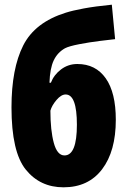

<svg xmlns="http://www.w3.org/2000/svg" viewBox="-20 -789 546 819"><path d="M251 10Q357 10 415.5 -67Q474 -144 474 -278Q474 -394 431 -455Q388 -516 310 -516Q271 -516 240.5 -493Q210 -470 197 -436H191Q193 -497 209 -531Q225 -565 257 -583Q274 -592 318 -600.5Q362 -609 407 -614.5Q452 -620 471 -622L457 -769Q386 -762 337.5 -753Q289 -744 261 -735Q129 -694 79 -595Q29 -496 29 -331Q29 -141 90 -65.5Q151 10 251 10ZM195 -317Q201 -339 221 -362.5Q241 -386 260 -386Q308 -386 308 -257Q308 -126 255 -126Q224 -126 209.5 -179.5Q195 -233 195 -317Z"/></svg>

Font: Noto Sans Display Condensed Black
Style: Regular
Weight: 900
Width: 3
Designer: Monotype Design team
Foundry: Monotype Imaging Inc.
Version: 1.000